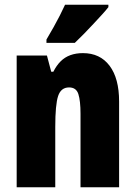

<svg xmlns="http://www.w3.org/2000/svg" viewBox="-20 -786 569 806"><path d="M328 -563Q400 -563 440 -510Q480 -457 480 -360V0H318V-308Q318 -363 309 -391Q300 -419 270 -419Q236 -419 224 -383Q212 -347 212 -253V0H50V-553H177L195 -485H204Q217 -511 234.5 -528.5Q252 -546 275.5 -554.5Q299 -563 328 -563ZM435 -756Q425 -743 408.5 -725Q392 -707 372.5 -686Q353 -665 333 -644.5Q313 -624 294 -606H175V-620Q191 -647 205 -672Q219 -697 231 -720.5Q243 -744 253 -766H435Z"/></svg>

Font: Noto Sans Khmer ExtraCondensed Black
Style: Regular
Weight: 900
Width: 2
Designer: Danh Hong and the Monotype Design Team
Foundry: Monotype Imaging Inc.
Version: Version 2.004